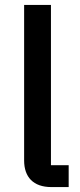

<svg xmlns="http://www.w3.org/2000/svg" viewBox="-20 -760 325 780"><path d="M259 0V-89H187V-740H78V-108C78 -41 115 0 189 0Z"/></svg>

Font: IBM Plex Thai Looped Medium
Style: Regular
Weight: 500
Designer: Mike Abbink, Paul van der Laan, Pieter van Rosmalen, Ben Mitchell, Mark Frömberg
Foundry: Bold Monday
Version: Version 1.0